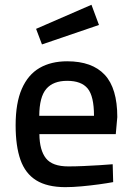

<svg xmlns="http://www.w3.org/2000/svg" viewBox="-20 -765 547 796"><path d="M249.8 10.9Q175.1 10.5 130.1 -17.5Q85 -45.5 64.9 -102.2Q44.8 -159 44.8 -245.6Q44.8 -338.3 70.6 -397Q96.3 -455.7 144 -483.3Q191.7 -510.9 258.7 -510.9Q362 -510.9 414.2 -454.9Q466.3 -399 466.3 -279.7L460 -209H143.3Q143.9 -142.4 170.5 -108.7Q197 -75.1 263.3 -75.1Q291.8 -75.1 325.8 -76.6Q359.7 -78.1 392.1 -80.1Q424.5 -82.1 447.2 -84.1L449.2 -10Q425.2 -5.5 390.3 -0.7Q355.4 4.1 318.3 7.5Q281.2 10.9 249.8 10.9ZM142.7 -284.9H369.7Q369.7 -366.1 343.5 -398Q317.3 -429.9 258.7 -429.9Q200.7 -429.9 172 -396.6Q143.3 -363.2 142.7 -284.9ZM154 -580.8 129.6 -645.4 359.2 -745.2 390.3 -661.5Z"/></svg>

Font: TitilliumWeb ExtraLight
Style: Regular
Weight: 400
Designer: Mohamed Gaber, Accademia di Belle Arti di Urbino and others
Foundry: Kief Type Foundry, Accademia di Belle Arti di Urbino and others
Version: Version 3.000; ttfautohint (v1.8.2)